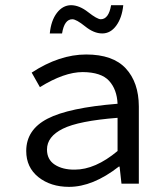

<svg xmlns="http://www.w3.org/2000/svg" viewBox="-20 -708 640 740"><path d="M253.4 -688Q285.6 -688 319.8 -661.1Q354 -634.3 368.2 -633.8Q398.9 -633.8 408.2 -688H455.1Q450.2 -639.6 428.2 -609.4Q406.2 -579.1 374 -579.1Q341.8 -579.1 308.1 -606.4Q273.9 -633.8 258.8 -633.8Q228 -633.8 219.2 -579.1H171.9Q176.8 -628.9 199.2 -658.2Q221.7 -687.5 253.4 -688ZM161.1 -131.8Q161.1 -92.8 191.4 -73.2Q221.7 -53.7 268.1 -54.2Q347.2 -54.2 433.1 -126V-253.9Q283.2 -242.2 222.2 -211.9Q161.1 -181.6 161.1 -131.8ZM81.1 -126Q81.1 -208 163.1 -250.5Q245.1 -293 433.1 -308.1Q430.7 -363.3 400.4 -396.5Q370.1 -429.7 298.8 -430.2Q227.5 -430.2 133.8 -372.1L102.1 -428.2Q209 -498 312 -498Q415 -498 464.8 -444.3Q514.6 -390.6 515.1 -297.9V0H448.2L440.9 -65.9H438Q337.9 12.2 246.1 12.2Q175.3 12.2 127.9 -25.4Q81.1 -63 81.1 -126Z"/></svg>

Font: SourceCodePro-Regular
Style: Regular
Weight: 400
Monospace: yes
Designer: Paul D. Hunt
Foundry: Adobe Systems Incorporated
Version: Version 1.009;PS 1.000;hotconv 1.0.70;makeotf.lib2.5.5900